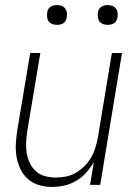

<svg xmlns="http://www.w3.org/2000/svg" viewBox="-20 -729 540 757"><path d="M186 8Q159 8 134.5 1Q110 -6 91 -22.5Q72 -39 61 -61.5Q50 -84 45.5 -109.5Q41 -135 42.5 -162Q44 -189 48 -215L99 -520H139L87 -209Q84 -188 83 -166.5Q82 -145 85.5 -124Q89 -103 98 -85Q107 -67 122 -53.5Q137 -40 157.5 -34.5Q178 -29 200 -29Q220 -29 240 -33Q260 -37 278.5 -47.5Q297 -58 313 -74Q329 -90 339.5 -108.5Q350 -127 356 -147Q362 -167 366 -187L421 -520H461L375 0H335L350 -90Q337 -68 320 -48.5Q303 -29 280.5 -16Q258 -3 234 2.5Q210 8 186 8ZM405 -631Q395 -631 386.5 -634Q378 -637 372.5 -644Q367 -651 366 -660.5Q365 -670 366 -680Q367 -686 370 -692Q373 -698 379 -702Q385 -706 391.5 -707.5Q398 -709 404 -709Q414 -709 422.5 -706Q431 -703 436.5 -696Q442 -689 443.5 -679.5Q445 -670 443 -660Q442 -654 439 -648Q436 -642 430.5 -638Q425 -634 418 -632.5Q411 -631 405 -631ZM205 -631Q195 -631 186.5 -634Q178 -637 172.5 -644Q167 -651 166 -660.5Q165 -670 166 -680Q167 -686 170 -692Q173 -698 179 -702Q185 -706 191.5 -707.5Q198 -709 204 -709Q214 -709 222.5 -706Q231 -703 236.5 -696Q242 -689 243.5 -679.5Q245 -670 243 -660Q242 -654 239 -648Q236 -642 230.5 -638Q225 -634 218 -632.5Q211 -631 205 -631Z"/></svg>

Font: Iosevka Extralight Oblique
Style: Regular
Weight: 200
Italic angle: -9°
Monospace: yes
Designer: Belleve Invis
Foundry: Belleve Invis
Version: Version 32.5.0; ttfautohint (v1.8.4)